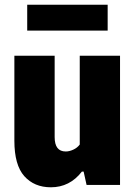

<svg xmlns="http://www.w3.org/2000/svg" viewBox="-20 -785 573 815"><path d="M41 -187.5V-548.5H212V-203Q212 -142 259 -142Q274.5 -142 291.2 -149.8Q308 -157.5 318.5 -171.5V-548.5H489.5V0H347.5L335 -56.5H327.5Q276 10 196 10Q125.5 10 83.2 -37.2Q41 -84.5 41 -187.5ZM95.5 -655V-765H437V-655Z"/></svg>

Font: Encode Sans Condensed ExtraBold
Style: Regular
Weight: 800
Width: 3
Designer: Multiple Designers
Foundry: Impallari Type
Version: Version 2.000